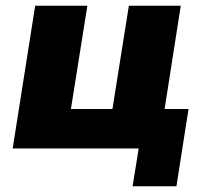

<svg xmlns="http://www.w3.org/2000/svg" viewBox="-20 -515 708 666"><path d="M440 131 461 0H24L102 -495H283L226 -137H370L427 -495H607L551 -137H634L592 131Z"/></svg>

Font: Nunito Sans 11pt Black
Style: Italic
Weight: 900
Italic angle: -9°
Version: Version 3.101;gftools[0.9.27]